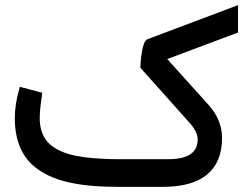

<svg xmlns="http://www.w3.org/2000/svg" viewBox="-20 -726 976 746"><path d="M904.8 -599.6V-606.4V-691.9V-706.1L553.2 -573.7C542 -569.3 535.6 -549.3 531.7 -526.4C528.8 -509.8 527.3 -497.1 526.4 -482.9C525.4 -468.8 525.4 -465.3 525.4 -462.9L527.8 -460L717.8 -247.6C737.8 -224.6 748 -203.6 748 -184.6C748 -133.3 711.9 -107.4 631.3 -107.4H449.7C421.9 -107.4 396.5 -107.9 374.5 -109.4C330.1 -111.3 282.2 -117.2 249 -127C215.3 -136.7 183.6 -152.8 164.6 -174.8C145.5 -196.8 134.3 -227.5 134.3 -266.1C134.3 -287.1 137.2 -317.4 143.1 -356.9L144 -365.7L135.7 -367.7L66.4 -386.2L57.1 -388.7L54.7 -379.9C43.5 -340.8 37.6 -303.2 37.6 -267.1C37.6 -174.3 68.8 -110.4 124.5 -70.3C162.6 -42.5 204.6 -25.9 261.2 -14.6C317.9 -3.4 373 0 442.9 0H614.7C763.7 0 842.8 -64.5 842.8 -189.9C842.8 -236.8 825.2 -279.8 790 -318.8L629.9 -496.6Z"/></svg>

Font: Samim Medium
Style: Regular
Weight: 500
Foundry: DejaVu fonts team - Redesigned by Saber Rastikerdar
Version: Version 4.0.5